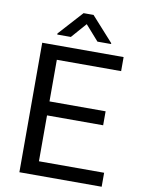

<svg xmlns="http://www.w3.org/2000/svg" viewBox="-98 -973 763 1038"><g transform="rotate(10 284.0 -453.5)"><path d="M484.4 -328.6H176.3V-76.7H534.2V0H82.5V-710.9H529.3V-633.8H176.3V-405.3H484.4ZM450.2 -773.4V-768.6H375.5L302.2 -851.6L229.5 -768.6H154.8V-774.4L274.9 -907.2H329.6Z"/></g></svg>

Font: RobotoSquareBracket
Style: Square-Bracket
Weight: 400
Version: Version 2.137; 2017